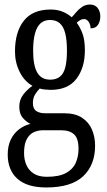

<svg xmlns="http://www.w3.org/2000/svg" viewBox="-20 -588 470 846"><path d="M184 238Q99 238 56.5 199.5Q14 161 14 93Q14 54 28 26Q42 -2 65 -19Q88 -36 114 -42Q96 -51 80.5 -68.5Q65 -86 65 -118Q65 -148 82 -170.5Q99 -193 123 -210Q88 -229 67 -270.5Q46 -312 46 -361Q46 -447 85 -496.5Q124 -546 203 -546Q233 -546 256 -536.5Q279 -527 296 -512Q304 -520 315 -533.5Q326 -547 341.5 -557.5Q357 -568 376 -568Q399 -568 410.5 -552.5Q422 -537 422 -516Q422 -495 412 -479Q402 -463 379 -463Q379 -480 370.5 -492Q362 -504 351 -504Q341 -504 333.5 -499.5Q326 -495 318 -488Q333 -468 343.5 -440Q354 -412 354 -366Q354 -290 317 -241Q280 -192 203 -192Q193 -192 178 -193.5Q163 -195 155 -198Q145 -188 135 -172.5Q125 -157 125 -134Q125 -109 139.5 -99Q154 -89 179 -89H262Q311 -89 341 -69.5Q371 -50 385 -17.5Q399 15 399 54Q399 139 346.5 188.5Q294 238 184 238ZM186 191Q240 191 270.5 174.5Q301 158 313.5 130Q326 102 326 68Q326 22 306.5 4Q287 -14 250 -14H168Q148 -14 129 -5.5Q110 3 98 25Q86 47 86 86Q86 116 96.5 139.5Q107 163 129 177Q151 191 186 191ZM201 -237Q228 -237 244.5 -250.5Q261 -264 268 -292.5Q275 -321 275 -365Q275 -411 267.5 -441Q260 -471 243.5 -485.5Q227 -500 200 -500Q175 -500 158.5 -485Q142 -470 134 -440Q126 -410 126 -364Q126 -300 144 -268.5Q162 -237 201 -237Z"/></svg>

Font: Noto Serif ExtraCondensed
Style: Regular
Weight: 400
Width: 2
Designer: Monotype Design Team
Foundry: Monotype Imaging Inc.
Version: Version 2.013